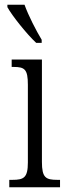

<svg xmlns="http://www.w3.org/2000/svg" viewBox="-20 -786 281 806"><path d="M132 -606H155V-619C132 -657 99 -721 83 -766H11V-756C30 -721 93 -642 132 -606ZM19 0H232V-31H221C172 -31 156 -40 156 -106V-536H29V-505H37C84 -505 97 -495 97 -430V-104C97 -40 80 -31 32 -31H19Z"/></svg>

Font: Noto Serif Thai ExtraCondensed Light
Style: Regular
Weight: 300
Width: 2
Designer: Monotype Design Team
Foundry: Monotype Imaging Inc.
Version: Version 2.002